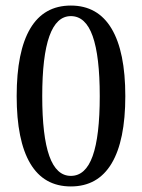

<svg xmlns="http://www.w3.org/2000/svg" viewBox="-20 -658 511 691"><path d="M431 -312Q431 -152 381.5 -69.5Q332 13 235 13Q138 13 89 -69.5Q40 -152 40 -312Q40 -473 89 -555.5Q138 -638 235 -638Q332 -638 381.5 -555Q431 -472 431 -312ZM132 -312Q132 -168 157.5 -96.5Q183 -25 235 -25Q288 -25 313.5 -96.5Q339 -168 339 -312Q339 -456 313.5 -528Q288 -600 235 -600Q132 -600 132 -312Z"/></svg>

Font: Gupter Medium
Style: Regular
Weight: 500
Designer: Octavio Pardo
Version: Version 1.000